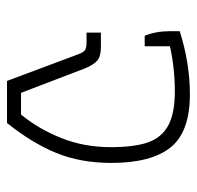

<svg xmlns="http://www.w3.org/2000/svg" viewBox="-27 -535 562 548"><g transform="rotate(90 254.0 -261.0)"><path d="M138 -195Q131 -215 125 -221Q119 -227 101 -227H73V-268H114Q141 -268 153 -257.5Q165 -247 175 -223L245 -40H307Q348 -90 374 -155Q400 -220 400 -296Q400 -363 386.5 -402Q373 -441 338.5 -460Q304 -479 241 -479Q174 -479 112 -465V-393H82Q69 -425 69 -465V-493Q161 -522 249 -522Q357 -522 401 -466.5Q445 -411 445 -298Q445 -210 416.5 -140.5Q388 -71 331 0H211Z"/></g></svg>

Font: Athiti Light
Style: Regular
Weight: 300
Designer: CadsonDemak Team
Foundry: CadsonDemak
Version: Version 1.033